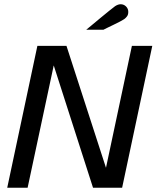

<svg xmlns="http://www.w3.org/2000/svg" viewBox="-20 -884 737 904"><path d="M14 0 156 -668H293L479 -94L601 -668H697L555 0H418L233 -576L110 0ZM386 -744Q390 -747 408.5 -762.5Q427 -778 450.5 -797.5Q474 -817 494.5 -833.5Q515 -850 522 -855Q536 -864 548 -864Q563 -864 573.5 -853.5Q584 -843 584 -828Q584 -815 578 -807Q572 -799 565 -794Q559 -790 545 -782.5Q531 -775 514 -767Q497 -759 484 -752.5Q471 -746 467 -744Z"/></svg>

Font: Atkinson Hyperlegible
Style: Italic
Weight: 400
Italic angle: -12°
Designer: Elliott Scott, Megan Eiswerth, Linus Boman, Theodore Petrosky
Foundry: Braille Institute
Version: Version 1.006; ttfautohint (v1.8.3)